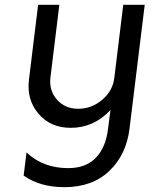

<svg xmlns="http://www.w3.org/2000/svg" viewBox="-20 -520 634 796"><path d="M580 -500 517 13Q504 121 433.5 188.5Q363 256 247 256Q146 256 78 208L90 112Q158 177 263 177Q336 177 377.5 134Q419 91 428 13L438 -64Q369 10 273 10Q190 10 140 -48Q90 -106 100 -189L138 -500H226L189 -198Q183 -144 216.5 -106.5Q250 -69 304 -69Q360 -69 404 -106.5Q448 -144 454 -198L491 -500Z"/></svg>

Font: Orkney
Style: Italic
Weight: 400
Italic angle: -7°
Designer: Samuel Oakes and Alfredo Marco Pradil
Foundry: Alfredo Marco Pradil
Version: 1.0; ttfautohint (v1.5)